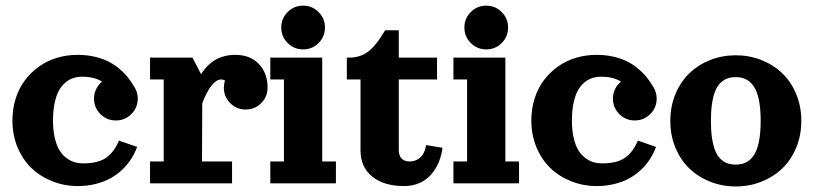

<svg xmlns="http://www.w3.org/2000/svg" viewBox="-20 -655 2907 686"><path d="M344.7 -363.5Q316.9 -380.9 273.9 -380.9Q256.6 -380.9 241.7 -376.1Q226.8 -371.3 213.3 -359.9Q199.7 -348.4 190.2 -330.8Q180.7 -313.2 175 -286.1Q169.4 -259 169.4 -224.6Q169.4 -190.2 175.5 -163.3Q181.6 -136.5 191.8 -119.4Q201.9 -102.3 216.2 -91.3Q230.5 -80.3 245.6 -75.8Q260.7 -71.3 278.3 -71.3Q329.8 -71.3 358.8 -91.2Q387.7 -111.1 405 -152.6L470 -130.1Q461.2 -106.4 447.6 -85.6Q434.1 -64.7 415 -47.1Q396 -29.5 372.7 -17Q349.4 -4.4 320.1 2.7Q290.8 9.8 258.3 9.8Q210.2 9.8 167.4 -7.1Q124.5 -23.9 92.9 -54.1Q61.3 -84.2 42.8 -128.4Q24.4 -172.6 24.4 -224.6Q24.4 -266.4 36.1 -303.2Q47.9 -340.1 69.2 -368.4Q90.6 -396.7 119.4 -417.2Q148.2 -437.7 183.3 -448.4Q218.5 -459 257.1 -459Q287.6 -459 314.5 -453.2Q341.3 -447.5 362.4 -437.6Q383.5 -427.7 401.9 -413.1Q420.2 -398.4 434 -382Q447.8 -365.5 459.7 -345Q472.2 -325.7 472.2 -302.7Q472.2 -270.3 449.3 -247.4Q426.5 -224.6 394 -224.6Q361.6 -224.6 338.7 -247.4Q315.9 -270.3 315.9 -302.7Q315.9 -320.8 323.6 -336.7Q331.3 -352.5 344.7 -363.5Z M516.1 -449.2H667.7L698.5 -389.9Q741.7 -459 820.8 -459Q873.8 -459 904.9 -426.4Q936 -393.8 936 -341.8Q936 -309.3 913.2 -286.5Q890.4 -263.7 857.9 -263.7Q825.4 -263.7 802.6 -286.5Q779.8 -309.3 779.8 -341.8Q779.8 -355 783.9 -367.2Q777.3 -371.1 770 -371.1Q753.7 -371.1 736.2 -349.7Q718.8 -328.4 702.6 -285.9L701.7 -78.1H809.1V0H516.1V-78.1H564.9V-371.1H516.1Z M1007.7 -501.3Q984.9 -524.2 984.9 -556.6Q984.9 -589.1 1007.7 -611.9Q1030.5 -634.8 1063 -634.8Q1095.5 -634.8 1118.3 -611.9Q1141.1 -589.1 1141.1 -556.6Q1141.1 -524.2 1118.3 -501.3Q1095.5 -478.5 1063 -478.5Q1030.5 -478.5 1007.7 -501.3ZM945.8 -449.2H1131.3V-78.1H1180.2V0H945.8V-78.1H994.6V-371.1H945.8Z M1356 -546.9H1404.8V-449.2H1541.5V-371.1H1404.8V-117.2Q1404.8 -100.6 1414.2 -89.4Q1423.6 -78.1 1443.8 -78.1Q1466.6 -78.1 1482.4 -93.1Q1498.3 -108.2 1502.4 -136.7L1561 -127Q1557.4 -98.4 1547 -74.1Q1536.6 -49.8 1520 -30.9Q1503.4 -12 1478.9 -1.1Q1454.3 9.8 1424.3 9.8Q1351.3 9.8 1309.7 -24.3Q1268.1 -58.3 1268.1 -117.2V-371.1H1219.2V-449.2H1229Q1266.6 -449.2 1295.4 -470.7Q1324.2 -492.2 1356 -546.9Z M1662 -501.3Q1639.2 -524.2 1639.2 -556.6Q1639.2 -589.1 1662 -611.9Q1684.8 -634.8 1717.3 -634.8Q1749.8 -634.8 1772.6 -611.9Q1795.4 -589.1 1795.4 -556.6Q1795.4 -524.2 1772.6 -501.3Q1749.8 -478.5 1717.3 -478.5Q1684.8 -478.5 1662 -501.3ZM1600.1 -449.2H1785.6V-78.1H1834.5V0H1600.1V-78.1H1648.9V-371.1H1600.1Z M2198.7 -363.5Q2170.9 -380.9 2127.9 -380.9Q2110.6 -380.9 2095.7 -376.1Q2080.8 -371.3 2067.3 -359.9Q2053.7 -348.4 2044.2 -330.8Q2034.7 -313.2 2029.1 -286.1Q2023.4 -259 2023.4 -224.6Q2023.4 -190.2 2029.5 -163.3Q2035.6 -136.5 2045.8 -119.4Q2055.9 -102.3 2070.2 -91.3Q2084.5 -80.3 2099.6 -75.8Q2114.7 -71.3 2132.3 -71.3Q2183.8 -71.3 2212.8 -91.2Q2241.7 -111.1 2259 -152.6L2324 -130.1Q2315.2 -106.4 2301.6 -85.6Q2288.1 -64.7 2269 -47.1Q2250 -29.5 2226.7 -17Q2203.4 -4.4 2174.1 2.7Q2144.8 9.8 2112.3 9.8Q2064.2 9.8 2021.4 -7.1Q1978.5 -23.9 1946.9 -54.1Q1915.3 -84.2 1896.9 -128.4Q1878.4 -172.6 1878.4 -224.6Q1878.4 -266.4 1890.1 -303.2Q1901.9 -340.1 1923.2 -368.4Q1944.6 -396.7 1973.4 -417.2Q2002.2 -437.7 2037.4 -448.4Q2072.5 -459 2111.1 -459Q2141.6 -459 2168.5 -453.2Q2195.3 -447.5 2216.4 -437.6Q2237.5 -427.7 2255.9 -413.1Q2274.2 -398.4 2288 -382Q2301.8 -365.5 2313.7 -345Q2326.2 -325.7 2326.2 -302.7Q2326.2 -270.3 2303.3 -247.4Q2280.5 -224.6 2248 -224.6Q2215.6 -224.6 2192.7 -247.4Q2169.9 -270.3 2169.9 -302.7Q2169.9 -320.8 2177.6 -336.7Q2185.3 -352.5 2198.7 -363.5Z M2517.9 -440.7Q2560.8 -457.5 2608.9 -457.5Q2657 -457.5 2699.8 -440.7Q2742.7 -423.8 2774.4 -393.7Q2806.2 -363.5 2824.6 -319.3Q2843 -275.1 2843 -223.1Q2843 -171.1 2824.6 -127Q2806.2 -82.8 2774.4 -52.6Q2742.7 -22.5 2699.8 -5.6Q2657 11.2 2608.9 11.2Q2560.8 11.2 2517.9 -5.6Q2475.1 -22.5 2443.5 -52.6Q2411.9 -82.8 2393.4 -127Q2375 -171.1 2375 -223.1Q2375 -275.1 2393.4 -319.3Q2411.9 -363.5 2443.5 -393.7Q2475.1 -423.8 2517.9 -440.7ZM2608.9 -379.4Q2591.8 -379.4 2578.4 -374.5Q2564.9 -369.6 2553.7 -358.4Q2542.5 -347.2 2535.3 -329.3Q2528.1 -311.5 2524 -284.9Q2520 -258.3 2520 -223.1Q2520 -188 2524 -161.4Q2528.1 -134.8 2535.3 -116.9Q2542.5 -99.1 2553.7 -87.9Q2564.9 -76.7 2578.4 -71.8Q2591.8 -66.9 2608.9 -66.9Q2630.4 -66.9 2646.2 -75.1Q2662.1 -83.3 2674 -101.3Q2685.8 -119.4 2691.8 -149.9Q2697.8 -180.4 2697.8 -223.1Q2697.8 -265.9 2691.8 -296.4Q2685.8 -326.9 2674 -345Q2662.1 -363 2646.2 -371.2Q2630.4 -379.4 2608.9 -379.4Z"/></svg>

Font: Orelega One
Style: Regular
Weight: 400
Version: Version 1.1 ; ttfautohint (v1.8.3)